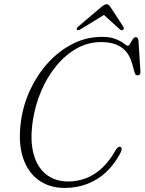

<svg xmlns="http://www.w3.org/2000/svg" viewBox="-20 -890 695 922"><path d="M559.5 -184Q564.5 -181 564 -173.5Q563.5 -166 558.5 -156Q531.5 -103.5 492 -65.8Q452.5 -28 401.8 -7.8Q351 12.5 290.5 12.5Q217 12.5 164.5 -25.8Q112 -64 89.2 -136.2Q66.5 -208.5 81 -310.5Q92 -388.5 126 -460.8Q160 -533 212 -589.8Q264 -646.5 329.8 -679.8Q395.5 -713 470.5 -713Q501.5 -713 523 -706.5Q544.5 -700 558.8 -691.5Q573 -683 581.2 -676.5Q589.5 -670 593.5 -670Q598 -670 602.2 -676.2Q606.5 -682.5 611 -690.8Q615.5 -699 620.5 -705.2Q625.5 -711.5 631 -711.5Q637.5 -711.5 640.8 -707.2Q644 -703 645 -694.5L654.5 -544Q655 -537 651 -532.5Q647 -528 641 -528Q630.5 -527.5 626.5 -541L614 -586Q599 -638.5 562 -663.2Q525 -688 465.5 -688Q402 -688 347.2 -656.8Q292.5 -625.5 249 -572Q205.5 -518.5 177 -450.8Q148.5 -383 137.5 -310Q123.5 -215 141.5 -150Q159.5 -85 202.8 -51.8Q246 -18.5 306 -18.5Q352.5 -18.5 394 -34.5Q435.5 -50.5 471.2 -84.2Q507 -118 536.5 -171Q542 -179.5 547.8 -183.2Q553.5 -187 559.5 -184ZM486 -822.5H474.5L555 -749.5Q563.5 -742 570 -746.5Q573 -748.5 574.2 -752.5Q575.5 -756.5 573 -760.5L510.5 -856Q506 -862.5 502.2 -866Q498.5 -869.5 492 -869.5Q485.5 -869.5 479.8 -866Q474 -862.5 466 -856L354 -761Q349.5 -757 348.5 -753Q347.5 -749 349.5 -747Q352 -744.5 356.5 -745.2Q361 -746 367 -749.5Z"/></svg>

Font: Fraunces 72pt Soft Wonky ExtraLight
Style: Italic
Weight: 250
Italic angle: -16°
Version: Version 1.000;[b76b70a41]